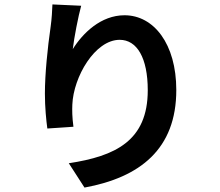

<svg xmlns="http://www.w3.org/2000/svg" viewBox="-20 -791 996 868"><path d="M217 -771C216 -744 214 -706 209 -671C195 -574 183 -456 183 -368C183 -305 189 -247 194 -210L312 -218C306 -262 306 -293 307 -318C312 -443 409 -611 521 -611C599 -611 648 -530 648 -383C648 -154 501 -85 291 -53L362 57C613 11 777 -117 777 -384C777 -593 675 -722 543 -722C436 -722 354 -641 309 -569C315 -621 334 -718 347 -765Z"/></svg>

Font: Kinto Sans
Style: Bold
Weight: 700
Designer: Authors: Ryoko NISHIZUKA  (kana & ideographs); Paul D. Hunt (Latin, Greek & Cyrillic); Wenlong ZHANG  (bopomofo); Sandol
Foundry: Adobe Systems Incorporated, ookami Inc.
Version: Version 0.001